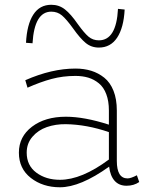

<svg xmlns="http://www.w3.org/2000/svg" viewBox="-20 -771 625 804"><path d="M194.8 -722.2Q124 -722.2 116.2 -589.8L88.9 -591.8Q92.8 -668.5 119.4 -709.7Q146 -751 194.8 -751Q227.5 -751 252.2 -731.4Q276.9 -711.9 305.2 -670.9Q332.5 -632.8 350.8 -617.4Q369.1 -602.1 394 -602.1Q467.3 -602.1 474.1 -733.9L502 -731Q498 -654.8 470.5 -613.3Q442.9 -571.8 394 -571.8Q362.3 -571.8 338.9 -591.1Q315.4 -610.4 286.1 -651.9Q258.3 -690.4 239.5 -706.3Q220.7 -722.2 194.8 -722.2ZM553.2 -37.1 563 -8.8Q540.5 6.8 509.8 6.8Q478.5 6.8 460 -13.9Q441.4 -34.7 437 -73.2Q316.4 13.2 231 13.2Q159.2 13.2 109.1 -25.9Q59.1 -64.9 59.1 -131.8Q59.1 -198.7 114 -240.5Q168.9 -282.2 255.9 -282.2Q333 -282.2 436 -249V-308.1Q436 -347.7 425 -376.7Q414.1 -405.8 394 -422.1Q374 -438.5 349.9 -445.8Q325.7 -453.1 295.9 -453.1Q243.2 -453.1 196 -440.4Q148.9 -427.7 95.2 -403.8L85.9 -435.1Q196.8 -483.9 295.9 -483.9Q332 -483.9 362.1 -474.6Q392.1 -465.3 416.7 -445.6Q441.4 -425.8 455.3 -390.9Q469.2 -356 469.2 -308.1V-97.2Q469.2 -23.9 514.2 -23.9Q527.8 -23.9 553.2 -37.1ZM91.8 -131.8Q91.8 -78.1 132.1 -48.1Q172.4 -18.1 231 -18.1Q321.8 -18.1 436 -103V-217.8Q343.8 -249.5 255.9 -251Q212.4 -251.5 176 -238.8Q139.6 -226.1 115.7 -198.2Q91.8 -170.4 91.8 -131.8Z"/></svg>

Font: BioRhyme ExtraLight
Style: Regular
Weight: 275
Designer: Aoife Mooney
Foundry: Aoife Mooney Type
Version: Version 1.500;PS 001.500;hotconv 1.0.88;makeotf.lib2.5.64775